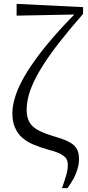

<svg xmlns="http://www.w3.org/2000/svg" viewBox="-20 -770 457 994"><path d="M301 204H329Q348 178 362 153Q375 128 382 102Q389 77 389 53Q389 17 375 -4Q360 -25 330 -39Q300 -53 257 -65Q204 -81 174 -98Q144 -115 131 -140Q118 -165 118 -201Q118 -231 126 -266Q134 -300 153 -342Q172 -384 206 -437Q239 -489 290 -554Q340 -618 410 -698V-733L66 -750V-689L372 -695V-687L384 -715Q308 -638 252 -573Q195 -507 156 -451Q116 -395 92 -348Q67 -300 56 -260Q44 -219 44 -184Q44 -141 57 -111Q70 -80 93 -59Q116 -38 150 -23Q184 -8 227 4Q263 13 286 23Q308 34 320 47Q331 61 331 84Q331 111 322 140Q313 170 301 204Z"/></svg>

Font: Source Serif 4 48pt
Style: Regular
Weight: 400
Designer: Frank Grie√ühammer
Foundry: Adobe Systems Incorporated
Version: Version 4.004;hotconv 1.0.116;makeotfexe 2.5.65601